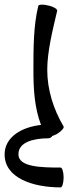

<svg xmlns="http://www.w3.org/2000/svg" viewBox="-79 -570 344 833"><path d="M87 -544C66 -458 66 -360 66 -267C66 -185 70 -104 99 -28C16 -19 -59 24 -59 100C-59 203 65 243 184 243C191 243 197 223 197 200C197 177 191 157 184 157C101 157 1 155 1 100C0 46 68 30 131 30C138 30 144 26 148 20C154 18 160 15 167 12C187 0 200 -15 197 -21C153 -96 126 -180 126 -267C126 -346 149 -438 169 -523C171 -530 154 -541 131 -546C108 -552 89 -551 87 -544Z"/></svg>

Font: Nupuram Expanded Light
Style: Regular
Weight: 300
Width: 7
Designer: Santhosh Thottingal (santhosh.thottingal@gmail.com)
Foundry: SMC
Version: Version 1.000